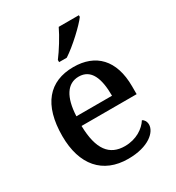

<svg xmlns="http://www.w3.org/2000/svg" viewBox="-185 -878 915 999"><g transform="rotate(-30 272.5 -378.0)"><path d="M231 -619V-606H277C333 -642 417 -721 442 -756V-766H321C300 -721 260 -657 231 -619ZM292 10C416 10 474 -47 474 -91C474 -110 464 -124 453 -129C429 -91 379 -56 310 -56C218 -56 169 -117 166 -260H497V-307C497 -466 415 -547 282 -547C136 -547 53 -452 53 -264C53 -91 140 10 292 10ZM382 -317H168C173 -429 212 -490 281 -490C355 -490 382 -422 382 -317Z"/></g></svg>

Font: Noto Serif Yezidi Medium
Style: Regular
Weight: 500
Designer: Dalton Maag Ltd
Foundry: Dalton Maag Ltd
Version: Version 1.001